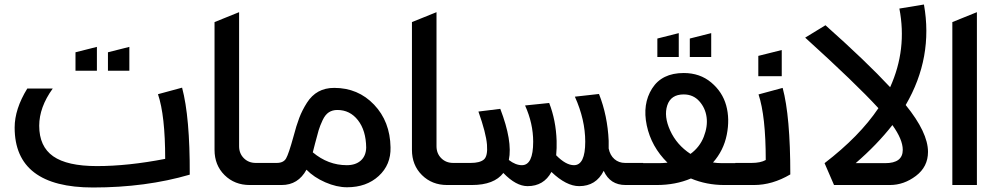

<svg xmlns="http://www.w3.org/2000/svg" viewBox="-20 -821 4420 852"><path d="M214 -428Q154 -345 154 -263Q154 -171 216 -127.5Q278 -84 410 -84Q548 -84 713 -116Q713 -309 681 -403L788 -432Q823 -301 822 -46Q627 11 393 11Q45 11 45 -255Q45 -337 101 -428ZM315 -507V-589L410 -613V-507ZM459 -507V-589L554 -613V-507Z M932 -723 1041 -767V-172Q1041 -140 1062 -119Q1083 -98 1115 -98H1204V0H1088Q1021 0 976.5 -44Q932 -88 932 -156Z M1519 -88Q1558 -88 1581 -108.5Q1604 -129 1605 -166Q1604 -242 1568.5 -287.5Q1533 -333 1477 -333Q1455 -333 1439 -322.5Q1423 -312 1411.5 -287.5Q1400 -263 1394 -243Q1388 -223 1378 -184Q1372 -158 1368 -145Q1436 -88 1519 -88ZM1131 0V-98H1208Q1238 -98 1249.5 -118Q1261 -138 1282 -214Q1295 -264 1308 -298Q1321 -332 1342 -365Q1363 -398 1393 -414.5Q1423 -431 1463 -431Q1569 -431 1640 -356.5Q1711 -282 1713 -167Q1715 -90 1660.5 -40Q1606 10 1520 10Q1474 10 1423.5 -12Q1373 -34 1340 -68Q1303 0 1230 0Z M1808 -723 1917 -767V-172Q1917 -140 1938 -119Q1959 -98 1991 -98H2080V0H1964Q1897 0 1852.5 -44Q1808 -88 1808 -156Z M2417 -364Q2447 -287 2450 -196Q2451 -164 2448 -132Q2491 -88 2527 -88Q2577 -88 2577 -192Q2577 -290 2531 -392L2638 -404Q2676 -308 2681 -196V-162Q2687 -132 2706.5 -115Q2726 -98 2754 -98H2834V0H2756Q2687 0 2659 -63Q2625 5 2550 5Q2493 5 2427 -58Q2393 5 2321 5Q2270 5 2214 -53V-54Q2173 0 2074 0H2007V-98H2069Q2109 -98 2127 -113Q2145 -128 2141 -179Q2137 -230 2103 -326L2200 -338Q2255 -195 2238 -111Q2268 -88 2296 -88Q2346 -88 2346 -192Q2346 -273 2310 -353Z M2904 -97Q2918 -97 2942 -99Q2870 -170 2850 -264.5Q2830 -359 2873.5 -428Q2917 -497 3014 -497Q3086 -497 3136 -455Q3186 -413 3202.5 -353Q3219 -293 3205 -223Q3191 -153 3144 -100Q3163 -97 3184 -97H3307V0H3194Q3115 0 3046 -29Q2978 0 2894 0H2770V-97ZM2897 -568V-650L2992 -674V-568ZM3014 -402Q2957 -402 2941 -353.5Q2925 -305 2954 -241.5Q2983 -178 3044 -138Q3085 -168 3103 -214Q3121 -260 3115.5 -301Q3110 -342 3083 -372Q3056 -402 3014 -402ZM3041 -568V-650L3136 -674V-568Z M3315 -98Q3355 -98 3378 -111Q3378 -306 3346 -402L3453 -431Q3487 -305 3487 -47Q3407 0 3326 0H3243V-98ZM3345 -483V-573L3449 -599V-483Z M3643 -709Q3824 -548 3930 -434Q4006 -602 3971 -783L4080 -801Q4122 -566 3999 -355Q4098 -233 4098 -147Q4098 -81 4044.5 -40.5Q3991 0 3929 0H3681L3639 -97Q3794 -216 3878 -341Q3777 -451 3553 -654ZM3777 -97H3908Q3986 -97 3986 -156Q3986 -202 3940 -266Q3872 -179 3777 -97Z M4206 -723 4315 -767V0H4206Z"/></svg>

Font: LT Superior Semi-bold
Style: Regular
Weight: 600
Designer: Daniel Lyons
Foundry: LyonsType
Version: Version 1.0